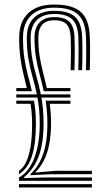

<svg xmlns="http://www.w3.org/2000/svg" viewBox="-20 -827 477 847"><path d="M63.6 -29.3V-43.9Q92.9 -59.9 113.3 -93Q133.8 -126 144.6 -173.9Q155.3 -221.8 155.3 -281.8Q155.3 -315.7 152.6 -343.8Q149.8 -372 145.1 -396.8H51.9V-410.7H142.6Q134.1 -451.4 123.6 -487.6Q113.2 -523.9 105.7 -565.1Q98.3 -606.3 98.3 -661.6Q98.6 -718.3 130 -748.8Q161.4 -779.3 219.6 -779.3Q283.7 -779.3 312.2 -751.7Q340.8 -724.1 342.6 -660.3Q343.5 -635.9 343.5 -613.6Q343.6 -591.2 343.3 -567.9Q343 -544.6 342.2 -517.3H325.3Q326.1 -544.8 326.4 -568.1Q326.7 -591.3 326.7 -613.4Q326.6 -635.6 325.7 -659.8Q324.2 -716.4 299.5 -740.9Q274.9 -765.4 219.6 -765.4Q169.5 -765.4 142.5 -738.5Q115.5 -711.5 115.2 -661.3Q115.2 -605.6 122.9 -565Q130.6 -524.3 141.2 -488.6Q151.8 -452.8 160 -410.7H290.6V-396.8H162.6Q166.9 -372.3 169.6 -344.1Q172.2 -316 172.2 -281.8Q172.2 -196.6 151.3 -139.2Q130.4 -81.8 86.3 -45.6V-41.4L171 -44H385.4V-29.3ZM51.9 -424.6V-438.4H98.2Q90.7 -470.1 82.9 -502.5Q75.1 -534.9 69.8 -573.2Q64.5 -611.6 64.6 -661.7Q64.9 -731.8 105.1 -769.4Q145.3 -807 219.6 -807Q301.4 -807 337.8 -773.1Q374.2 -739.3 376.4 -661.3Q377.3 -636.9 377.3 -614.5Q377.3 -592 377.1 -568.5Q376.8 -544.9 376 -517.3H359.1Q359.9 -545 360.2 -568.4Q360.4 -591.8 360.4 -614.2Q360.4 -636.6 359.5 -660.7Q357.6 -731.8 325 -762.5Q292.5 -793.2 219.6 -793.2Q153.2 -793.2 117.5 -759.1Q81.8 -725.1 81.5 -661.6Q81.4 -608.8 87.7 -568.6Q94 -528.4 103.2 -494.3Q112.5 -460.1 120.7 -424.6ZM173 -424.6Q164.6 -463.1 155 -498.2Q145.5 -533.4 138.8 -572.4Q132.1 -611.5 132.1 -661.3Q132.4 -704.7 155 -728.1Q177.6 -751.6 219.6 -751.6Q266.1 -751.6 286.8 -730.2Q307.5 -708.8 308.8 -659.4Q309.7 -635.3 309.8 -613.2Q309.8 -591 309.5 -567.9Q309.2 -544.8 308.4 -517.3H291.6Q292.4 -544.9 292.6 -568Q292.9 -591 292.9 -613Q292.9 -635 292 -658.9Q291 -701.1 274 -719.4Q257.1 -737.7 219.6 -737.7Q149.2 -737.7 149 -661.2Q149 -614.9 155 -578.1Q161 -541.4 169.7 -508Q178.4 -474.7 186.5 -438.4H290.6V-424.6ZM63.6 -58.6V-73.6Q80.9 -84.1 93.9 -109.3Q106.9 -134.4 114.3 -177Q121.6 -219.5 121.6 -281.8Q121.6 -306.8 119.7 -328.3Q117.8 -349.7 114.6 -369.1H51.9V-383H130Q133.8 -360.8 136.1 -335.9Q138.5 -311 138.5 -281.8Q138.5 -192.4 120.5 -137.5Q102.6 -82.6 63.6 -58.6ZM114.7 -54 114.6 -59.8Q149.3 -89.8 169.2 -144.5Q189.1 -199.2 189.1 -281.8Q189.1 -311 187 -335.9Q184.9 -360.8 181.3 -383L290.6 -383V-369.1H199.3Q202.1 -349.9 203.6 -328.3Q205.2 -306.8 205.2 -282Q205.2 -207.2 187.7 -153.9Q170.2 -100.6 137.5 -69.3V-66.1L224.1 -73.4H385.4V-58.7L200.7 -58.3ZM63.6 0V-14.7H385.4V0Z"/></svg>

Font: Big Shoulders Inline Text SC Thin
Style: Regular
Weight: 100
Designer: Patric King
Foundry: XO Type Co
Version: Version 2.002